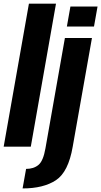

<svg xmlns="http://www.w3.org/2000/svg" viewBox="-40 -805 555 1054"><path d="M-19.8 0H129.1L267.4 -785H118.8ZM84 229.4Q198.4 229.4 266.8 184.4Q335.2 139.5 359.1 0.5L464.8 -596.5H316.3L209.5 9.2Q197.5 78.5 171.2 100.3Q144.9 122.2 103.2 122.2ZM346.6 -769.3 327.1 -659.3H476L495.5 -769.3Z"/></svg>

Font: Anybody Thin Condensed
Style: Italic
Weight: 100
Width: 3
Italic angle: -10°
Version: Version 1.113;gftools[0.9.25]